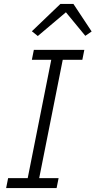

<svg xmlns="http://www.w3.org/2000/svg" viewBox="-20 -950 483 970"><path d="M285 -930H351L443 -791L411 -769L313 -888L171 -768L141 -792ZM266 0H11L21 -50H120L239 -648H141L151 -698H406L396 -648H297L178 -50H276Z"/></svg>

Font: IBM Plex Sans Light
Style: Italic
Weight: 300
Italic angle: -11.31°
Designer: Mike Abbink, Paul van der Laan, Pieter van Rosmalen
Foundry: Bold Monday
Version: Version 3.0